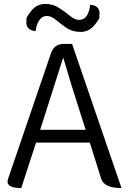

<svg xmlns="http://www.w3.org/2000/svg" viewBox="-20 -955 641 975"><path d="M222 -415 184 -296H415L377 -415Q349 -499 301 -663Q265 -548 222 -415ZM88 0Q5 0 21 -47L239 -685Q255 -732 305 -732H346L597 0Q509 0 494 -47L436 -231H163L88 0ZM461 -829Q432 -793 390 -793Q348 -793 318 -813Q288 -834 264 -854Q240 -874 217 -874Q195 -874 180 -853Q165 -833 161 -797Q106 -802 115 -855Q109 -863 138 -899Q167 -935 209 -935Q251 -935 281 -914Q312 -894 336 -874Q360 -854 382 -854Q429 -854 438 -931Q494 -926 484 -872Q491 -865 461 -829Z"/></svg>

Font: Swei Half Moon CJK TC
Style: DemiLight
Weight: 350
Version: Version 2.125